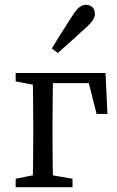

<svg xmlns="http://www.w3.org/2000/svg" viewBox="-20 -777 486 797"><path d="M45 0H281V-35L165 -55H145L45 -35V0ZM45 -439 151 -419H158V-474H45V-439ZM115 0H201C199 -45 198 -146 198 -210V-264C198 -328 199 -429 201 -474H115C117 -429 118 -328 118 -264V-210C118 -146 117 -45 115 0ZM158 -432H393L338 -474L381 -304H426L418 -474H158V-432ZM195 -576 220 -557C262 -594 302 -630 342 -667C369 -692 374 -707 374 -720C374 -745 356 -757 337 -757C320 -757 303 -747 284 -717C253 -670 224 -623 195 -576Z"/></svg>

Font: Source Serif Variable
Style: Regular
Weight: 389
Designer: Frank Grießhammer
Foundry: Adobe Systems Incorporated
Version: Version 3.001;hotconv 1.0.111;makeotfexe 2.5.65597